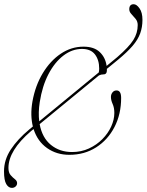

<svg xmlns="http://www.w3.org/2000/svg" viewBox="-42 -742 712 932"><path d="M100 -113.5 117.5 -128Q111 -154 110.2 -184.5Q109.5 -215 115.5 -249.5Q129.5 -327 165.8 -387Q202 -447 253 -481.2Q304 -515.5 363.5 -515.5Q415 -515.5 442.5 -489Q470 -462.5 475.5 -422L527 -464.5Q584 -514 605.2 -547.8Q626.5 -581.5 626.5 -620.5Q626.5 -638 616.2 -650.5Q606 -663 595.8 -673.8Q585.5 -684.5 585.5 -697Q585.5 -721.5 607 -721.5Q621 -721.5 635.2 -701.5Q649.5 -681.5 649.5 -645.5Q649.5 -610 638.5 -579.8Q627.5 -549.5 601.5 -519.2Q575.5 -489 531.5 -452.5L476.5 -407.5Q477 -404.5 477 -402Q477 -381 461 -381Q448.5 -381 438.5 -376L150.5 -139.5Q162.5 -73.5 205 -38.8Q247.5 -4 308 -4Q352 -4 389.5 -21.2Q427 -38.5 454.8 -66.5Q482.5 -94.5 497.8 -128Q513 -161.5 513 -194Q513 -219 504.8 -237.2Q496.5 -255.5 496.5 -271.5Q496.5 -284 504 -293.5Q511.5 -303 524 -303Q546 -303 546 -266.5Q546 -188 513.8 -125.5Q481.5 -63 424.8 -26.8Q368 9.5 294.5 9.5Q233 9.5 186.5 -23.2Q140 -56 121 -115.5L108.5 -105.5Q-1 -11.5 -1 73Q-1 96 9.5 108Q20 120 30.5 128Q41 136 41 147Q41 156.5 33.8 163.2Q26.5 170 15.5 170Q-0.5 170 -11.5 151.8Q-22.5 133.5 -22.5 89.5Q-22.5 33.5 10.5 -16.5Q43.5 -66.5 100 -113.5ZM151 -246.5Q143 -195.5 148.5 -153L437.5 -390.5Q439.5 -399.5 439.5 -409Q439.5 -451 419 -477.8Q398.5 -504.5 356 -504.5Q308 -504.5 265.8 -472.2Q223.5 -440 193.2 -382Q163 -324 151 -246.5Z"/></svg>

Font: Fraunces 72pt S000 Thin
Style: Italic
Weight: 100
Italic angle: -16°
Version: Version 1.000; ttfautohint (v1.8.3)